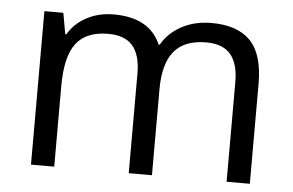

<svg xmlns="http://www.w3.org/2000/svg" viewBox="-44 -606 1017 667"><g transform="rotate(5 465.0 -272.5)"><path d="M768.1 0V-348.1Q768.1 -412.1 740.7 -444.1Q713.4 -476.1 655.8 -476.1Q580.1 -476.1 543.9 -432.6Q507.8 -389.2 507.8 -298.8V0H426.8V-348.1Q426.8 -412.1 399.4 -444.1Q372.1 -476.1 314 -476.1Q237.8 -476.1 202.4 -430.4Q167 -384.8 167 -280.8V0H85.9V-535.2H151.9L165 -461.9H168.9Q191.9 -501 233.6 -522.9Q275.4 -544.9 327.1 -544.9Q452.6 -544.9 491.2 -454.1H495.1Q519 -496.1 564.5 -520.5Q609.9 -544.9 668 -544.9Q758.8 -544.9 804 -498.3Q849.1 -451.7 849.1 -349.1V0Z"/></g></svg>

Font: f09607729
Style: Regular
Weight: 400
Foundry: Ascender Corporation
Version: Version 1.10